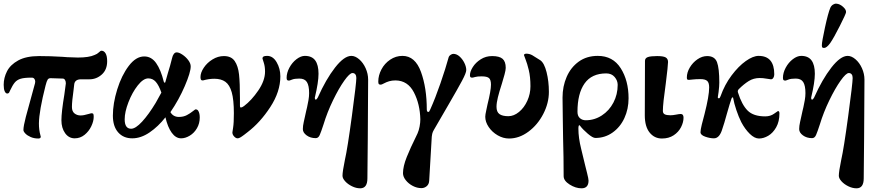

<svg xmlns="http://www.w3.org/2000/svg" viewBox="-21 -736 4772 1041"><path d="M106 -31Q106 -52 119 -102L169 -285Q170 -288 170 -294Q170 -303 164.5 -309.5Q159 -316 148 -315Q111 -315 91 -309Q71 -303 59 -288.5Q47 -274 33 -244Q33 -243 29.5 -236Q26 -229 18 -229Q10 -229 4.5 -241Q-1 -253 -1 -276Q-1 -314 17 -349.5Q35 -385 78 -408.5Q121 -432 191 -432Q251 -432 317 -428L343 -426Q389 -424 401 -424Q462 -424 492 -438Q506 -443 515 -452Q524 -461 529 -461Q543 -461 551.5 -446.5Q560 -432 560 -404Q560 -358 531 -332Q502 -306 464 -306H418Q401 -306 391.5 -298.5Q382 -291 381 -275L378 -249Q369 -186 369 -156Q369 -132 383 -121Q397 -110 416 -110Q433 -110 459 -118L474 -122Q483 -122 485 -118Q487 -114 487 -102Q487 -79 474 -51.5Q461 -24 437.5 -5Q414 14 384 14Q352 14 332 -14Q312 -42 312 -84Q312 -128 328 -224Q336 -278 336 -284Q336 -295 331.5 -302.5Q327 -310 319 -310L256 -312Q243 -313 237.5 -304.5Q232 -296 226 -272Q191 -135 190 -67Q190 -31 198 -3L200 5Q200 15 187 15Q164 15 145.5 7Q127 -1 116.5 -12Q106 -23 106 -31Z M591 -109Q591 -175 614.5 -251Q638 -327 677 -378.5Q716 -430 761 -430Q800 -430 825.5 -394Q851 -358 867 -293Q869 -288 872 -287.5Q875 -287 876 -293L889 -339Q902 -380 912 -421Q915 -435 921.5 -443.5Q928 -452 937 -452Q950 -452 968.5 -439.5Q987 -427 1000 -409.5Q1013 -392 1013 -376Q1013 -344 981 -269.5Q949 -195 903 -128Q918 -102 949 -102Q974 -102 992.5 -112Q1011 -122 1022.5 -131.5Q1034 -141 1038 -143H1040Q1049 -143 1054 -135Q1062 -122 1062 -99Q1062 -67 1047 -41Q1032 -15 1008 -0.5Q984 14 961 14Q932 14 910 -16.5Q888 -47 876 -100Q837 -50 790 -18Q743 14 696 14Q648 14 619.5 -18.5Q591 -51 591 -109ZM823 -178 854 -234Q840 -274 823.5 -292.5Q807 -311 783 -311Q756 -311 726 -273Q696 -235 675.5 -182Q655 -129 655 -89Q655 -38 690 -38Q714 -38 749.5 -76.5Q785 -115 823 -178Z M1239 -18Q1239 -20 1243 -44.5Q1247 -69 1247 -122Q1247 -195 1235.5 -235.5Q1224 -276 1201 -292.5Q1178 -309 1141 -309Q1112 -309 1080 -300H1076Q1066 -300 1066 -318Q1066 -342 1084 -369Q1102 -396 1131.5 -414Q1161 -432 1193 -432Q1233 -432 1251.5 -405Q1270 -378 1275 -332.5Q1280 -287 1280 -202V-164Q1280 -153 1285 -153Q1291 -153 1302 -161Q1343 -192 1379.5 -245.5Q1416 -299 1416 -348Q1416 -375 1409.5 -395Q1403 -415 1402 -419Q1402 -426 1407.5 -429.5Q1413 -433 1427 -433Q1459 -433 1479 -398.5Q1499 -364 1499 -322Q1499 -239 1444.5 -155.5Q1390 -72 1322 -20Q1316 -15 1302 -4.5Q1288 6 1280.5 10Q1273 14 1267 14Q1258 14 1248.5 4Q1239 -6 1239 -18Z M1836 217Q1836 194 1849 131Q1863 70 1887 -108Q1911 -286 1911 -313Q1911 -326 1905.5 -333Q1900 -340 1890 -340Q1875 -340 1845.5 -298.5Q1816 -257 1784.5 -192Q1753 -127 1733 -61Q1720 -21 1712.5 -4Q1705 13 1691 13Q1662 13 1641.5 -2Q1621 -17 1621 -36Q1621 -53 1626 -75Q1631 -97 1632 -102Q1634 -110 1639 -134Q1640 -141 1644 -155Q1648 -173 1651.5 -193Q1655 -213 1655 -231Q1655 -272 1643 -291Q1631 -310 1602 -310Q1576 -310 1562.5 -304.5Q1549 -299 1546 -299Q1539 -299 1536 -302Q1533 -305 1533 -314Q1533 -341 1548 -369Q1563 -397 1586.5 -415Q1610 -433 1632 -433Q1670 -433 1688 -408.5Q1706 -384 1706 -336Q1706 -290 1686 -207V-204Q1686 -196 1691 -196Q1694 -196 1696.5 -199Q1699 -202 1702 -207Q1746 -306 1795.5 -369.5Q1845 -433 1884 -433Q1905 -433 1926.5 -414.5Q1948 -396 1961.5 -366Q1975 -336 1975 -304Q1975 -197 1973 21Q1971 163 1971 231Q1971 285 1932 285Q1910 285 1887.5 274Q1865 263 1850.5 247Q1836 231 1836 217Z M2164 203Q2164 166 2184.5 115Q2205 64 2234 6L2243 -13Q2250 -29 2254 -50Q2258 -71 2258 -89Q2256 -172 2223 -235.5Q2190 -299 2124 -300Q2104 -300 2089 -295.5Q2074 -291 2061 -284Q2048 -277 2044 -277Q2036 -277 2033 -280Q2030 -283 2030 -294Q2030 -327 2047 -359.5Q2064 -392 2094.5 -412.5Q2125 -433 2161 -433Q2230 -433 2261.5 -346Q2293 -259 2293 -142Q2293 -137 2295 -133Q2297 -129 2300 -129Q2304 -129 2306 -131.5Q2308 -134 2312 -143Q2339 -203 2367 -284Q2395 -365 2412 -427Q2414 -433 2422 -438.5Q2430 -444 2437 -444Q2455 -444 2471 -429.5Q2487 -415 2497 -394.5Q2507 -374 2507 -356Q2507 -341 2484 -298Q2461 -255 2411 -169Q2354 -72 2331 -31Q2325 -21 2322.5 -10.5Q2320 0 2320 5L2306 244Q2305 263 2292.5 273.5Q2280 284 2264 284Q2240 284 2217 272Q2194 260 2179 241Q2164 222 2164 203Z M2610 -103Q2610 -114 2615.5 -138Q2621 -162 2622 -169Q2641 -245 2641 -277Q2641 -303 2630.5 -312.5Q2620 -322 2590 -322Q2567 -322 2555 -318.5Q2543 -315 2539 -315Q2533 -315 2530 -317.5Q2527 -320 2527 -328Q2527 -348 2542.5 -372.5Q2558 -397 2585.5 -414.5Q2613 -432 2647 -432Q2687 -432 2704 -417Q2721 -402 2721 -368Q2721 -356 2714.5 -332Q2708 -308 2700 -282Q2686 -239 2678.5 -208.5Q2671 -178 2671 -157Q2671 -129 2687 -117.5Q2703 -106 2735 -106Q2765 -106 2793 -129Q2821 -152 2838 -189.5Q2855 -227 2855 -268Q2855 -319 2846 -356Q2837 -393 2829 -412.5Q2821 -432 2820 -437V-438Q2820 -441 2824 -443Q2828 -445 2832 -445Q2850 -445 2865 -436.5Q2880 -428 2909 -409Q2930 -394 2942.5 -344.5Q2955 -295 2955 -238Q2955 -177 2924.5 -118Q2894 -59 2844 -22Q2794 15 2739 15Q2707 15 2677 -2.5Q2647 -20 2628.5 -47.5Q2610 -75 2610 -103Z M3035 219Q3035 115 3032 14Q3032 -19 3030.5 -85.5Q3029 -152 3029 -207Q3029 -268 3051.5 -319.5Q3074 -371 3117 -402Q3160 -433 3220 -433Q3302 -433 3344.5 -366Q3387 -299 3387 -203Q3387 -145 3364.5 -96Q3342 -47 3300.5 -17.5Q3259 12 3207 12Q3193 12 3166 -11Q3139 -34 3124 -54Q3123 -57 3120 -57Q3115 -57 3115 -38Q3115 11 3130 71L3152 162Q3154 170 3162 202Q3170 234 3170 243Q3170 285 3132 285Q3100 285 3067.5 264.5Q3035 244 3035 219ZM3328 -276Q3328 -299 3311.5 -318.5Q3295 -338 3266 -338Q3187 -338 3148.5 -283.5Q3110 -229 3110 -130Q3110 -107 3123 -95.5Q3136 -84 3155 -84Q3202 -84 3242 -110Q3282 -136 3305 -180Q3328 -224 3328 -276Z M3475 -111 3476 -406Q3476 -421 3491.5 -426.5Q3507 -432 3542 -432Q3576 -432 3588.5 -424.5Q3601 -417 3601 -400Q3601 -381 3589 -285Q3573 -173 3573 -135Q3573 -121 3583.5 -116Q3594 -111 3614 -111Q3627 -111 3644.5 -114.5Q3662 -118 3670 -118Q3685 -118 3685 -98Q3685 -73 3671.5 -46.5Q3658 -20 3631.5 -2.5Q3605 15 3568 15Q3527 15 3501 -17.5Q3475 -50 3475 -111Z M3998 -74Q3984 -102 3971.5 -139Q3959 -176 3954 -205Q3954 -208 3951 -208Q3949 -208 3947.5 -206Q3946 -204 3945 -201Q3937 -179 3920 -119Q3905 -64 3896 -39Q3881 14 3850 14Q3828 14 3802.5 5Q3777 -4 3777 -19Q3777 -32 3784 -60.5Q3791 -89 3799 -118Q3824 -216 3824 -262Q3824 -288 3813 -297.5Q3802 -307 3777 -307Q3751 -307 3735.5 -305Q3720 -303 3715 -303Q3708 -303 3705.5 -305Q3703 -307 3703 -316Q3703 -343 3719 -370Q3735 -397 3760.5 -414.5Q3786 -432 3813 -432Q3854 -432 3866.5 -399Q3879 -366 3879 -288Q3879 -269 3875 -237Q3873 -228 3871 -210Q3870 -207 3872 -205Q3874 -203 3876 -203H3877Q3882 -203 3886 -215Q3908 -277 3945.5 -327Q3983 -377 4022.5 -405Q4062 -433 4092 -433Q4177 -433 4177 -333Q4177 -322 4172 -314Q4167 -306 4159 -306Q4154 -306 4135 -309.5Q4116 -313 4098 -313Q4065 -313 4038.5 -296.5Q4012 -280 3985 -253Q3977 -245 3980 -235Q4001 -168 4032.5 -136.5Q4064 -105 4128 -105Q4156 -105 4176 -119.5Q4196 -134 4197 -134Q4205 -134 4205 -121Q4205 -77 4187.5 -46Q4170 -15 4144.5 0Q4119 15 4094 15Q4070 15 4044 -10.5Q4018 -36 3998 -74Z M4224 0ZM4527 217Q4527 194 4540 131Q4554 70 4578 -108Q4602 -286 4602 -313Q4602 -326 4596.5 -333Q4591 -340 4581 -340Q4566 -340 4536.5 -298.5Q4507 -257 4475.5 -192Q4444 -127 4424 -61Q4411 -21 4403.5 -4Q4396 13 4382 13Q4353 13 4332.5 -2Q4312 -17 4312 -36Q4312 -53 4317 -75Q4322 -97 4323 -102Q4325 -110 4330 -134Q4331 -141 4335 -155Q4339 -173 4342.5 -193Q4346 -213 4346 -231Q4346 -272 4334 -291Q4322 -310 4293 -310Q4267 -310 4253.5 -304.5Q4240 -299 4237 -299Q4230 -299 4227 -302Q4224 -305 4224 -314Q4224 -341 4239 -369Q4254 -397 4277.5 -415Q4301 -433 4323 -433Q4361 -433 4379 -408.5Q4397 -384 4397 -336Q4397 -290 4377 -207V-204Q4377 -196 4382 -196Q4385 -196 4387.5 -199Q4390 -202 4393 -207Q4437 -306 4486.5 -369.5Q4536 -433 4575 -433Q4596 -433 4617.5 -414.5Q4639 -396 4652.5 -366Q4666 -336 4666 -304Q4666 -197 4664 21Q4662 163 4662 231Q4662 285 4623 285Q4601 285 4578.5 274Q4556 263 4541.5 247Q4527 231 4527 217ZM4435 -491Q4435 -509 4452 -587.5Q4469 -666 4481 -694Q4486 -705 4495.5 -711Q4505 -717 4514 -716Q4532 -715 4550 -699Q4568 -683 4566 -669Q4565 -660 4532.5 -595.5Q4500 -531 4480 -502Q4461 -476 4447 -476Q4439 -476 4437 -479.5Q4435 -483 4435 -491Z"/></svg>

Font: EB Garamond
Style: Bold
Weight: 700
Designer: Georg Duffner and Octavio Pardo
Foundry: Georg Duffner
Version: Version 1.000; ttfautohint (v1.6)